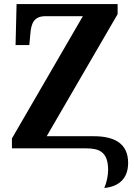

<svg xmlns="http://www.w3.org/2000/svg" viewBox="-20 -734 665 950"><path d="M496 196C565 190 614 152 614 72C614 -22 549 -60 444 -60H211L562 -664V-714H62L57 -511H125L130 -564C134 -618 147 -654 206 -654H390L39 -49V0H405C469 0 515 16 515 107C515 133 508 169 496 196Z"/></svg>

Font: Noto Serif SemiCondensed
Style: Bold
Weight: 700
Width: 4
Designer: Monotype Design Team
Foundry: Monotype Imaging Inc.
Version: Version 2.015